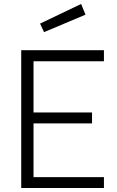

<svg xmlns="http://www.w3.org/2000/svg" viewBox="-20 -948 592 968"><path d="M87 0V-695H504V-639H149V-381H444V-326H149V-55H504V0ZM182 -829 389 -928 411 -874 202 -786Z"/></svg>

Font: Titillium Web Light
Style: Regular
Weight: 300
Version: Version 1.002;PS 57.000;hotconv 1.0.70;makeotf.lib2.5.55311